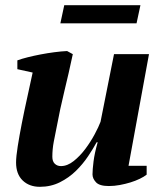

<svg xmlns="http://www.w3.org/2000/svg" viewBox="-20 -709 625 741"><path d="M546 -69V-35Q536 -27 519.5 -19Q503 -11 483.5 -5Q464 1 442.5 5Q421 9 400 9Q364 9 350.5 -5.5Q337 -20 337 -36Q337 -54 341 -86Q345 -118 357 -160H353Q340 -136 320 -106Q300 -76 273 -49.5Q246 -23 211 -5.5Q176 12 134 12Q93 12 67.5 -12.5Q42 -37 42 -82Q42 -104 48.5 -145Q55 -186 64.5 -234.5Q74 -283 85.5 -334.5Q97 -386 106 -429L47 -442V-476Q63 -482 87 -488Q111 -494 137 -499Q163 -504 190 -507.5Q217 -511 239 -512L261 -500Q245 -425 228.5 -357.5Q212 -290 198 -215Q193 -191 187.5 -162Q182 -133 182 -104Q182 -86 191.5 -77Q201 -68 215 -68Q240 -68 264.5 -87.5Q289 -107 309.5 -134.5Q330 -162 345.5 -191Q361 -220 368 -239L420 -500H555L476 -69ZM213 -619 228 -689H522L507 -619Z"/></svg>

Font: PT Serif
Style: Bold Italic
Weight: 700
Italic angle: -12°
Designer: A.Korolkova, O.Umpeleva, V.Yefimov
Foundry: ParaType Ltd
Version: Version 1.000W OFL